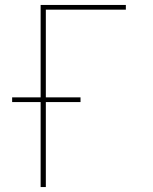

<svg xmlns="http://www.w3.org/2000/svg" viewBox="-20 -755 616 775"><path d="M144 0H165V-343H305V-362H165V-716H488V-735H144V-362H29V-343H144Z"/></svg>

Font: Iosevka Sparkle Thin
Style: Regular
Weight: 100
Designer: Belleve Invis
Foundry: Belleve Invis
Version: Version 4.5.0; ttfautohint (v1.8.3)